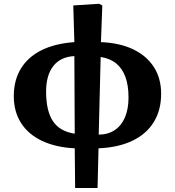

<svg xmlns="http://www.w3.org/2000/svg" viewBox="-20 -751 899 989"><path d="M367 217.5 365 13Q267 8 196.2 -25.5Q125.5 -59 88.2 -117.8Q51 -176.5 51 -255.5Q51 -337.5 87.5 -397.5Q124 -457.5 193.7 -492.3Q263.5 -527 363 -534L357.5 -723L491 -731.5L507 -722.5L500 -534Q597 -530 666.3 -496.8Q735.5 -463.5 772.8 -405.3Q810 -347 810 -268Q810 -183.5 772 -122Q734 -60.5 662 -26Q590 8.5 487.5 13L482.5 217.5ZM365 -62.5 363 -462Q292 -458.5 254.8 -411Q217.5 -363.5 217.5 -279.5Q217.5 -178.5 253.3 -126Q289 -73.5 365 -62.5ZM488.5 -57.5Q537.5 -58 571.8 -81.3Q606 -104.5 624 -147.3Q642 -190 642 -248.5Q642 -311 626 -354.7Q610 -398.5 578.5 -424.2Q547 -450 498.5 -457.5Z"/></svg>

Font: Literata Variable Black
Style: Regular
Weight: 900
Designer: Latin by Veronika Burian and Jose Scaglione. Greek by Irene Vlachou. Cyrillic by Vera Evstafieva.
Foundry: TypeTogether
Version: Version 3.021